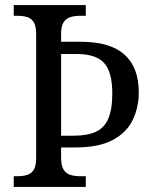

<svg xmlns="http://www.w3.org/2000/svg" viewBox="-20 -734 601 754"><path d="M34 0V-42H50Q70 -42 86.5 -47Q103 -52 112.5 -67Q122 -82 122 -113V-601Q122 -632 112.5 -647Q103 -662 86.5 -667Q70 -672 50 -672H34V-714H317V-672H294Q274 -672 257 -667Q240 -662 230 -647Q220 -632 220 -600V-570H296Q413 -570 469 -519.5Q525 -469 525 -371Q525 -312 501 -262.5Q477 -213 422.5 -184Q368 -155 276 -155H220V-114Q220 -83 230 -67.5Q240 -52 257 -47Q274 -42 294 -42H317V0ZM268 -201Q322 -201 355.5 -216Q389 -231 405 -267.5Q421 -304 421 -367Q421 -451 389 -486.5Q357 -522 280 -522H220V-201Z"/></svg>

Font: Noto Serif Thai SemiCondensed
Style: Regular
Weight: 400
Width: 4
Designer: Monotype Design Team
Foundry: Monotype Imaging Inc.
Version: Version 2.002